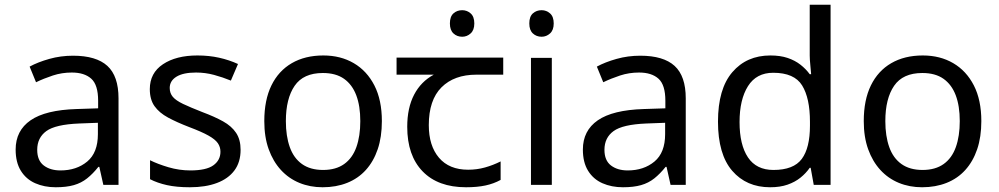

<svg xmlns="http://www.w3.org/2000/svg" viewBox="-20 -780 4214 810"><path d="M288 -545Q386 -545 433 -502Q480 -459 480 -365V0H416L399 -76H395Q372 -47 347.5 -27.5Q323 -8 291.5 1Q260 10 215 10Q167 10 128.5 -7Q90 -24 68 -59.5Q46 -95 46 -149Q46 -229 109 -272.5Q172 -316 303 -320L394 -323V-355Q394 -422 365 -448Q336 -474 283 -474Q241 -474 203 -461.5Q165 -449 132 -433L105 -499Q140 -518 188 -531.5Q236 -545 288 -545ZM314 -259Q214 -255 175.5 -227Q137 -199 137 -148Q137 -103 164.5 -82Q192 -61 235 -61Q303 -61 348 -98.5Q393 -136 393 -214V-262Z M995 -148Q995 -96 969 -61Q943 -26 895 -8Q847 10 781 10Q725 10 684.5 1Q644 -8 613 -24V-104Q645 -88 690.5 -74.5Q736 -61 783 -61Q850 -61 880 -82.5Q910 -104 910 -140Q910 -160 899 -176Q888 -192 859.5 -208Q831 -224 778 -244Q726 -264 689 -284Q652 -304 632 -332Q612 -360 612 -404Q612 -472 667.5 -509Q723 -546 813 -546Q862 -546 904.5 -536.5Q947 -527 984 -510L954 -440Q920 -454 883 -464Q846 -474 807 -474Q753 -474 724.5 -456.5Q696 -439 696 -409Q696 -387 709 -371.5Q722 -356 752.5 -341.5Q783 -327 834 -307Q885 -288 921 -268Q957 -248 976 -219.5Q995 -191 995 -148Z M1591 -269Q1591 -202 1573.5 -150.5Q1556 -99 1523.5 -63Q1491 -27 1444.5 -8.5Q1398 10 1341 10Q1288 10 1243 -8.5Q1198 -27 1165 -63Q1132 -99 1113.5 -150.5Q1095 -202 1095 -269Q1095 -358 1125 -419.5Q1155 -481 1211 -513.5Q1267 -546 1344 -546Q1417 -546 1472.5 -513.5Q1528 -481 1559.5 -419.5Q1591 -358 1591 -269ZM1186 -269Q1186 -206 1202.5 -159.5Q1219 -113 1254 -88Q1289 -63 1343 -63Q1397 -63 1432 -88Q1467 -113 1483.5 -159.5Q1500 -206 1500 -269Q1500 -333 1483 -378Q1466 -423 1431.5 -447.5Q1397 -472 1342 -472Q1260 -472 1223 -418Q1186 -364 1186 -269Z M1930 -737Q1950 -737 1965.5 -723.5Q1981 -710 1981 -681Q1981 -653 1965.5 -639Q1950 -625 1930 -625Q1908 -625 1893 -639Q1878 -653 1878 -681Q1878 -710 1893 -723.5Q1908 -737 1930 -737ZM1946 10Q1828 10 1763 -57Q1698 -124 1698 -245Q1698 -325 1727 -380.5Q1756 -436 1810 -465H1653V-537H2103V-465H1990Q1896 -465 1842.5 -411.5Q1789 -358 1789 -252Q1789 -165 1832 -114.5Q1875 -64 1955 -64Q1992 -64 2026 -73.5Q2060 -83 2092 -99V-21Q2063 -5 2028 2.5Q1993 10 1946 10Z M2308 -536V0H2220V-536ZM2265 -737Q2285 -737 2300.5 -723.5Q2316 -710 2316 -681Q2316 -653 2300.5 -639Q2285 -625 2265 -625Q2243 -625 2228 -639Q2213 -653 2213 -681Q2213 -710 2228 -723.5Q2243 -737 2265 -737Z M2681 -545Q2779 -545 2826 -502Q2873 -459 2873 -365V0H2809L2792 -76H2788Q2765 -47 2740.5 -27.5Q2716 -8 2684.5 1Q2653 10 2608 10Q2560 10 2521.5 -7Q2483 -24 2461 -59.5Q2439 -95 2439 -149Q2439 -229 2502 -272.5Q2565 -316 2696 -320L2787 -323V-355Q2787 -422 2758 -448Q2729 -474 2676 -474Q2634 -474 2596 -461.5Q2558 -449 2525 -433L2498 -499Q2533 -518 2581 -531.5Q2629 -545 2681 -545ZM2707 -259Q2607 -255 2568.5 -227Q2530 -199 2530 -148Q2530 -103 2557.5 -82Q2585 -61 2628 -61Q2696 -61 2741 -98.5Q2786 -136 2786 -214V-262Z M3229 10Q3129 10 3069 -59.5Q3009 -129 3009 -267Q3009 -405 3069.5 -475.5Q3130 -546 3230 -546Q3272 -546 3303 -535.5Q3334 -525 3357 -507Q3380 -489 3396 -467H3402Q3401 -480 3398.5 -505.5Q3396 -531 3396 -546V-760H3484V0H3413L3400 -72H3396Q3380 -49 3357 -30.5Q3334 -12 3302.5 -1Q3271 10 3229 10ZM3243 -63Q3328 -63 3362.5 -109.5Q3397 -156 3397 -250V-266Q3397 -366 3364 -419.5Q3331 -473 3242 -473Q3171 -473 3135.5 -416.5Q3100 -360 3100 -265Q3100 -169 3135.5 -116Q3171 -63 3243 -63Z M4120 -269Q4120 -202 4102.5 -150.5Q4085 -99 4052.5 -63Q4020 -27 3973.5 -8.5Q3927 10 3870 10Q3817 10 3772 -8.5Q3727 -27 3694 -63Q3661 -99 3642.5 -150.5Q3624 -202 3624 -269Q3624 -358 3654 -419.5Q3684 -481 3740 -513.5Q3796 -546 3873 -546Q3946 -546 4001.5 -513.5Q4057 -481 4088.5 -419.5Q4120 -358 4120 -269ZM3715 -269Q3715 -206 3731.5 -159.5Q3748 -113 3783 -88Q3818 -63 3872 -63Q3926 -63 3961 -88Q3996 -113 4012.5 -159.5Q4029 -206 4029 -269Q4029 -333 4012 -378Q3995 -423 3960.5 -447.5Q3926 -472 3871 -472Q3789 -472 3752 -418Q3715 -364 3715 -269Z"/></svg>

Font: usinhala05
Style: Book
Weight: 400
Designer: Jelle Bosma - Monotype Design Team
Foundry: Monotype Imaging Inc.
Version: Version 2.003